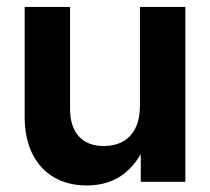

<svg xmlns="http://www.w3.org/2000/svg" viewBox="-20 -536 619 566"><path d="M235.4 10.7Q181.2 10.7 139.9 -12.9Q98.6 -36.6 75.7 -82Q52.7 -127.4 52.7 -192.9V-515.6H186.5V-216.3Q186.5 -162.1 212.6 -133.8Q238.8 -105.5 285.6 -105.5Q316.9 -105.5 341.1 -118.2Q365.2 -130.9 378.9 -157.7Q392.6 -184.6 392.6 -226.6V-515.6H526.4V0H395V-132.8H418.9Q394.5 -64.5 349.4 -26.9Q304.2 10.7 235.4 10.7Z"/></svg>

Font: Inter Cardless Display
Style: Bold
Weight: 700
Designer: Rasmus Andersson
Foundry: rsms
Version: Version 4.001;git-9221beed3